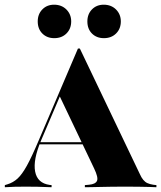

<svg xmlns="http://www.w3.org/2000/svg" viewBox="-30 -785 675 805"><path d="M141.9 -195.2Q108.1 -114.5 117.3 -65.7Q126.6 -16.9 178.2 -9.7L186.3 -8.9V0Q149.2 -1.6 126.6 -2Q104 -2.4 77.4 -2.4Q53.2 -2.4 33.5 -2Q13.7 -1.6 -9.7 0V-8.9L0.8 -12.1Q25 -19.4 43.5 -36.3Q62.1 -53.2 82.7 -90.3Q103.2 -127.4 131.5 -194.4L296.8 -581.5H304.8L556.5 -54.8Q562.9 -40.3 570.6 -31Q578.2 -21.8 587.9 -17.3Q597.6 -12.9 612.1 -10.5L625.8 -8.9V0Q614.5 -0.8 596 -1.2Q577.4 -1.6 554.8 -2Q532.3 -2.4 506.5 -2.4H492.7H483.1Q457.3 -2.4 434.3 -2Q411.3 -1.6 391.1 -1.2Q371 -0.8 354.4 -0.4Q337.9 0 325.8 0V-8.9L343.5 -10.5Q370.2 -12.9 376.6 -26.6Q383.1 -40.3 364.5 -79L216.9 -388.7L229.8 -401.6ZM129.8 -179.8 133.9 -188.7H368.5L372.6 -179.8ZM197.6 -625Q166.9 -625 147.6 -644.4Q128.2 -663.7 128.2 -695.2Q128.2 -725.8 147.6 -745.6Q166.9 -765.3 196.8 -765.3Q228.2 -765.3 248.4 -745.2Q268.5 -725 268.5 -695.2Q268.5 -664.5 248.8 -644.8Q229 -625 197.6 -625ZM405.6 -625Q375 -625 355.6 -644.4Q336.3 -663.7 336.3 -695.2Q336.3 -725.8 355.6 -745.6Q375 -765.3 404.8 -765.3Q436.3 -765.3 456.5 -745.2Q476.6 -725 476.6 -695.2Q476.6 -664.5 456.9 -644.8Q437.1 -625 405.6 -625Z"/></svg>

Font: Playfair 144pt SemiCondensed Black
Style: Regular
Weight: 900
Width: 4
Designer: Claus Eggers Sørensen
Foundry: Claus Eggers Sørensen
Version: Version 2.203